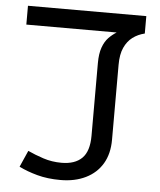

<svg xmlns="http://www.w3.org/2000/svg" viewBox="-52 -760 676 813"><g transform="rotate(5 286.0 -353.5)"><path d="M235 8Q180 8 136 -4Q92 -16 58 -33L89 -103Q119 -89 155.5 -77Q192 -65 233 -65Q290 -65 320 -94.5Q350 -124 350 -190V-499Q350 -539 359.5 -565.5Q369 -592 384.5 -608Q400 -624 418 -635H34V-715H537V-641Q508 -634 486 -617.5Q464 -601 451 -572.5Q438 -544 438 -500V-181Q438 -121 413 -79Q388 -37 342 -14.5Q296 8 235 8Z"/></g></svg>

Font: uhindi85
Style: Book
Weight: 400
Designer: Jelle Bosma - Monotype Design Team
Foundry: Monotype Imaging Inc.
Version: Version 2.003